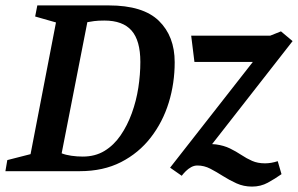

<svg xmlns="http://www.w3.org/2000/svg" viewBox="-33 -633 1102 710"><path d="M-13 0 -6 -41 80 -63 174 -550 97 -572 105 -613H369Q496 -613 554.5 -556Q613 -499 613 -403Q613 -325 591 -253.5Q569 -182 524.5 -124.5Q480 -67 414.5 -33.5Q349 0 262 0ZM273 -54Q319 -54 353.5 -75Q388 -96 413 -132.5Q438 -169 454.5 -214.5Q471 -260 478.5 -308.5Q486 -357 486 -404Q486 -483 453.5 -520Q421 -557 353 -557Q330 -557 315 -555Q300 -553 290 -551L195 -66Q210 -60 231 -57Q252 -54 273 -54ZM899 57Q868 57 841.5 45Q815 33 791.5 18Q768 3 745 -9Q722 -21 697 -21Q685 -21 674 -15Q663 -9 654 0Q645 9 639 17L596 -13L902 -404H686L674 -501H966L1006 -517L1049 -481L720 -60L695 -94Q736 -103 765.5 -99Q795 -95 817.5 -84Q840 -73 859.5 -60Q879 -47 899.5 -38Q920 -29 947 -29Q958 -29 970 -31Q982 -33 994 -37L1008 11Q984 28 957.5 42.5Q931 57 899 57Z"/></svg>

Font: Manuale SemiBold
Style: Italic
Weight: 600
Italic angle: -11°
Designer: Eduardo Tunni / Pablo Cosgaya
Foundry: Eduardo Tunni / Pablo Cosgaya
Version: Version 1.002